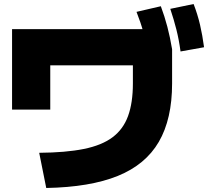

<svg xmlns="http://www.w3.org/2000/svg" viewBox="-20 -875 1040 955"><path d="M175 -115Q307 -116 396.5 -134Q486 -152 539.5 -192Q593 -232 617 -298Q641 -364 641 -460V-550H230V-330H40V-730H806L836 -630V-460Q836 -283 770 -169.5Q704 -56 566 0Q428 56 210 60ZM717 -605Q707 -664 693.5 -713.5Q680 -763 659 -816L780 -844Q799 -793 812.5 -741.5Q826 -690 836 -630ZM878 -619Q870 -678 857.5 -727.5Q845 -777 827 -831L943 -855Q963 -803 975 -751.5Q987 -700 995 -640Z"/></svg>

Font: M PLUS 2 Black
Style: Regular
Weight: 900
Designer: Coji Morishita
Foundry: UNDERFOREST DESIGN
Version: Version 1.001